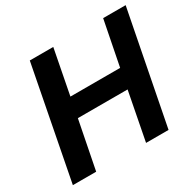

<svg xmlns="http://www.w3.org/2000/svg" viewBox="-150 -854 1039 1020"><g transform="rotate(-30 369.5 -344.0)"><path d="M605 0H467L524 -295H219L161 0H18L151 -688H295L242 -414H547L601 -688H739Z"/></g></svg>

Font: Libra Sans
Style: Bold Italic
Weight: 700
Italic angle: -12°
Foundry: Context Ltd
Version: Version 1.002